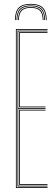

<svg xmlns="http://www.w3.org/2000/svg" viewBox="-20 -946 284 966"><path d="M135 -926.5Q177.2 -926.5 195.8 -907.6Q214.2 -888.8 215 -845.2H211Q210.2 -886.8 192.6 -904.6Q175 -922.5 135 -922.5Q95 -922.5 77.4 -904.6Q59.8 -886.8 59 -845.2H55Q55.8 -888.8 74.2 -907.6Q92.8 -926.5 135 -926.5ZM135 -918.5Q173 -918.5 189.6 -901.5Q206.2 -884.5 207 -845.2H203Q202.5 -882.5 186.6 -898.5Q170.8 -914.5 135 -914.5Q99.2 -914.5 83.4 -898.5Q67.5 -882.5 67 -845.2H63Q63.8 -884.5 80.5 -901.5Q97.2 -918.5 135 -918.5ZM135 -910.5Q168.8 -910.5 183.6 -895.4Q198.5 -880.2 199 -845.2H195Q194.5 -878 180.5 -892.2Q166.5 -906.5 135 -906.5Q103.5 -906.5 89.5 -892.2Q75.5 -878 75 -845.2H71Q71.5 -880.2 86.4 -895.4Q101.2 -910.5 135 -910.5ZM60 0V-800H219V-796H64V-4H219V0ZM76 -16V-394H209V-390H80V-20H219V-16ZM68 -8V-792H219V-788H72V-402H209V-398H72V-12H219V-8ZM76 -406V-784H219V-780H80V-410H209V-406Z"/></svg>

Font: Big Shoulders Inline Display Thin Thin
Style: Regular
Weight: 250
Version: Version 2.002